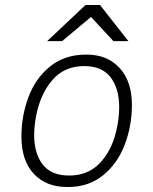

<svg xmlns="http://www.w3.org/2000/svg" viewBox="-20 -740 615 770"><path d="M509 -319Q509 -236 480.5 -160.5Q452 -85 394 -37.5Q336 10 253 10H249Q165 10 115.5 -43Q66 -96 66 -192Q66 -276 94.5 -351.5Q123 -427 181.5 -474Q240 -521 324 -521H328Q410 -521 459.5 -467.5Q509 -414 509 -319ZM125 -276Q117 -233 117 -199Q117 -124 151.5 -80Q186 -36 257 -36Q332 -36 379 -84.5Q426 -133 445 -210Q458 -261 458 -310Q458 -385 423.5 -430Q389 -475 318 -475Q238 -475 190 -419Q142 -363 125 -276ZM495 -575H435L345 -672L229 -575H169L323 -720H381Z"/></svg>

Font: Chivo Thin Italic
Style: Regular
Weight: 100
Italic angle: -8.05°
Designer: Hector Gatti
Foundry: Omnibus-Type
Version: Version 1.007